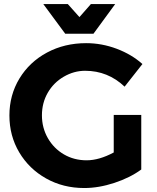

<svg xmlns="http://www.w3.org/2000/svg" viewBox="-20 -926 785 957"><path d="M601.1 -494.1Q517.6 -573.2 404.3 -573.2Q348.6 -573.2 297.9 -543.7Q247.1 -514.2 218 -463.6Q189 -413.1 189 -351.1Q189 -289.1 218.5 -237.5Q248 -186 298.6 -156.5Q349.1 -127 411.6 -127Q474.1 -127 546.9 -166V-353H684.1V-81.1Q627.9 -40 550 -14.4Q472.2 11.2 399.9 11.2Q294.9 11.2 210 -36.4Q125 -84 75.9 -166.5Q26.9 -249 26.9 -350.6Q26.9 -452.1 76.9 -534.7Q127 -617.2 214.4 -664.1Q301.8 -710.9 409.2 -710.9Q487.3 -710.9 561.8 -682.9Q636.2 -654.8 689.9 -606.9ZM433.1 -905.8H554.2L445.8 -757.8H305.2L195.8 -905.8H317.9L376 -840.8Z"/></svg>

Font: Montserrat-SemiBold
Style: Regular
Weight: 600
Designer: Julieta Ulanovsky
Foundry: Julieta Ulanovsky
Version: Version 6.001